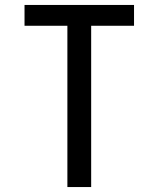

<svg xmlns="http://www.w3.org/2000/svg" viewBox="-20 -755 640 775"><path d="M252 0V-651H79V-735H521V-651H348V0Z"/></svg>

Font: Iosevka Fixed Medium Extended
Style: Regular
Weight: 500
Width: 7
Monospace: yes
Designer: Belleve Invis
Foundry: Belleve Invis
Version: Version 24.1.1; ttfautohint (v1.8.4)